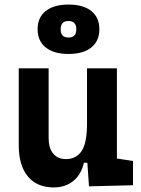

<svg xmlns="http://www.w3.org/2000/svg" viewBox="-20 -820 626 850"><path d="M217.8 9.8Q144 9.8 103.5 -38.8Q63 -87.4 63 -175.8V-517.6H195.3V-208.5Q195.3 -164.1 215.6 -139.9Q235.8 -115.7 271.5 -115.7Q317.9 -115.7 341.6 -151.6Q365.2 -187.5 365.2 -272V-517.6H497.6V-118.2L568.8 -107.4V0L374 4.9L366.7 -99.6H351.6Q339.4 -46.9 304.2 -18.6Q269 9.8 217.8 9.8ZM283.2 -581.1Q218.3 -581.1 182.4 -609.9Q146.5 -638.7 146.5 -690.4Q146.5 -742.7 182.4 -771.2Q218.3 -799.8 283.2 -799.8Q348.6 -799.8 384.3 -771.2Q419.9 -742.7 419.9 -690.4Q419.9 -638.7 384.3 -609.9Q348.6 -581.1 283.2 -581.1ZM283.2 -653.8Q317.9 -653.8 317.9 -690.4Q317.9 -727.1 283.2 -727.1Q248.5 -727.1 248.5 -690.4Q248.5 -653.8 283.2 -653.8Z"/></svg>

Font: Cascadia Mono PL
Style: Bold
Weight: 700
Monospace: yes
Designer: Aaron Bell
Foundry: Saja Typeworks
Version: Version 2404.023; ttfautohint (v1.8.4)